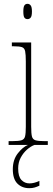

<svg xmlns="http://www.w3.org/2000/svg" viewBox="-20 -758 277 1004"><path d="M124 -658Q113 -658 107.5 -666Q102 -674 102 -698Q102 -721 107.5 -729.5Q113 -738 124 -738Q134 -738 140.5 -729.5Q147 -721 147 -698Q147 -674 140.5 -666Q134 -658 124 -658ZM25 0V-20H45Q77 -20 92 -24.5Q107 -29 111 -44.5Q115 -60 115 -95V-437Q115 -473 111.5 -490Q108 -507 94.5 -511.5Q81 -516 51 -516H42V-536H143V-95Q143 -60 147 -44.5Q151 -29 165.5 -24.5Q180 -20 212 -20H230V0ZM133 226Q95 226 71 202Q47 178 47 127Q47 77 73.5 43.5Q100 10 126 0H160Q141 7 121.5 24Q102 41 88.5 66Q75 91 75 123Q75 165 92 183Q109 201 134 201Q158 201 186 188V213Q173 219 161 222.5Q149 226 133 226Z"/></svg>

Font: Noto Serif Thai Condensed Thin
Style: Regular
Weight: 100
Width: 3
Designer: Monotype Design Team
Foundry: Monotype Imaging Inc.
Version: Version 2.001; ttfautohint (v1.8.4.7-5d5b)